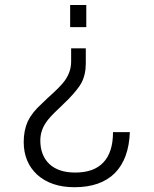

<svg xmlns="http://www.w3.org/2000/svg" viewBox="-20 -619 623 779"><path d="M330.1 -598.6H264.6V-508.8H330.1ZM328.1 -422.9H268.6V-369.1Q268.6 -327.1 242.2 -291Q225.6 -267.6 173.8 -221.7L148.4 -197.3Q110.4 -163.1 92.8 -127Q76.2 -89.8 76.2 -43Q76.2 39.1 130.9 89.8Q187.5 140.6 282.2 140.6Q388.7 140.6 446.3 83Q502.9 25.4 506.8 -83H438.5Q438.5 -1 399.4 40Q361.3 81.1 285.2 81.1Q217.8 81.1 180.7 46.9Q143.6 11.7 143.6 -48.8Q143.6 -87.9 166 -121.1Q179.7 -142.6 221.7 -181.6L258.8 -217.8Q295.9 -256.8 309.6 -281.2Q328.1 -315.4 328.1 -361.3Z"/></svg>

Font: Dotum
Style: Regular
Weight: 400
Version: Version 2.21